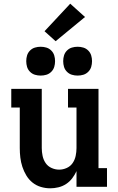

<svg xmlns="http://www.w3.org/2000/svg" viewBox="-20 -1011 640 1039"><path d="M252 8Q226 8 201 0.5Q176 -7 156 -23Q136 -39 122.5 -61.5Q109 -84 101 -108.5Q93 -133 90 -158.5Q87 -184 87 -210V-429H41V-530H206V-210Q206 -189 210.5 -167.5Q215 -146 227 -128.5Q239 -111 259 -102Q279 -93 300 -93Q321 -93 341 -102Q361 -111 373 -128.5Q385 -146 389.5 -167.5Q394 -189 394 -210V-429H348V-530H513V-101H559V0H394V-85Q385 -65 371 -46.5Q357 -28 338 -15.5Q319 -3 296.5 2.5Q274 8 252 8ZM400 -602Q384 -602 369 -606.5Q354 -611 342.5 -622.5Q331 -634 326.5 -649Q322 -664 322 -680Q322 -696 326.5 -711Q331 -726 342.5 -737.5Q354 -749 369 -753.5Q384 -758 400 -758Q416 -758 431 -753.5Q446 -749 457.5 -737.5Q469 -726 473.5 -711Q478 -696 478 -680Q478 -664 473.5 -649Q469 -634 457.5 -622.5Q446 -611 431 -606.5Q416 -602 400 -602ZM200 -602Q184 -602 169 -606.5Q154 -611 142.5 -622.5Q131 -634 126.5 -649Q122 -664 122 -680Q122 -696 126.5 -711Q131 -726 142.5 -737.5Q154 -749 169 -753.5Q184 -758 200 -758Q216 -758 231 -753.5Q246 -749 257.5 -737.5Q269 -726 273.5 -711Q278 -696 278 -680Q278 -664 273.5 -649Q269 -634 257.5 -622.5Q246 -611 231 -606.5Q216 -602 200 -602ZM281 -788 221 -842 360 -991 440 -919Z"/></svg>

Font: Iosevka Curly Slab Extended
Style: Bold
Weight: 700
Width: 7
Monospace: yes
Designer: Belleve Invis
Foundry: Belleve Invis
Version: Version 11.1.0; ttfautohint (v1.8.3)